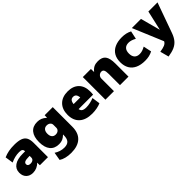

<svg xmlns="http://www.w3.org/2000/svg" viewBox="226 -1711 3121 3121"><g transform="rotate(-45 1787.0 -150.0)"><path d="M182 10Q109 10 65.5 -33.5Q22 -77 22 -150Q22 -236 90 -283Q158 -330 282 -330H336Q336 -364 318.5 -377Q301 -390 256 -390Q209 -390 160.5 -378.5Q112 -367 64 -344L43 -484Q98 -508 155.5 -519Q213 -530 283 -530Q375 -530 429.5 -510.5Q484 -491 508 -447Q532 -403 532 -330V0H346L344 -60H342Q313 -27 271 -8.5Q229 10 182 10ZM258 -125Q282 -125 299.5 -132.5Q317 -140 326.5 -153.5Q336 -167 336 -185V-225H312Q253 -225 225.5 -212Q198 -199 198 -170Q198 -148 213.5 -136.5Q229 -125 258 -125Z M850 220Q784 220 728 206Q672 192 634 166L658 26Q695 51 740 65.5Q785 80 831 80Q901 80 933.5 44Q966 8 966 -70V-86H964Q927 -50 892.5 -35Q858 -20 811 -20Q710 -20 656 -85.5Q602 -151 602 -275Q602 -399 656 -464.5Q710 -530 811 -530Q858 -530 896.5 -514.5Q935 -499 972 -464H974L976 -520H1162V-70Q1162 72 1082 146Q1002 220 850 220ZM882 -170Q907 -170 925.5 -179Q944 -188 955 -204Q966 -220 966 -240V-310Q966 -331 955 -346.5Q944 -362 925.5 -371Q907 -380 882 -380Q840 -380 817 -352.5Q794 -325 794 -275Q794 -225 817 -197.5Q840 -170 882 -170Z M1543 10Q1399 10 1321 -60Q1243 -130 1243 -260Q1243 -386 1315 -458Q1387 -530 1513 -530Q1636 -530 1704.5 -461.5Q1773 -393 1773 -270Q1773 -252 1772 -230Q1771 -208 1769 -200H1353V-315H1614L1591 -280Q1591 -345 1572.5 -375Q1554 -405 1513 -405Q1473 -405 1454 -375Q1435 -345 1435 -280V-220Q1435 -173 1461 -151.5Q1487 -130 1545 -130Q1589 -130 1638.5 -141Q1688 -152 1723 -168L1743 -28Q1706 -11 1653 -0.5Q1600 10 1543 10Z M1853 0V-520H2039L2041 -450H2043Q2078 -494 2116 -512Q2154 -530 2208 -530Q2302 -530 2342.5 -476.5Q2383 -423 2383 -300V0H2187V-260Q2187 -319 2173.5 -344.5Q2160 -370 2128 -370Q2106 -370 2088 -359Q2070 -348 2059.5 -330Q2049 -312 2049 -290V0Z M2758 10Q2661 10 2592.5 -21.5Q2524 -53 2488.5 -113.5Q2453 -174 2453 -260Q2453 -347 2488.5 -407Q2524 -467 2592.5 -498.5Q2661 -530 2758 -530Q2809 -530 2851 -520.5Q2893 -511 2933 -490L2903 -350Q2867 -370 2836 -380Q2805 -390 2773 -390Q2715 -390 2684 -357Q2653 -324 2653 -260Q2653 -196 2684 -163Q2715 -130 2773 -130Q2805 -130 2836 -140Q2867 -150 2903 -170L2933 -30Q2893 -9 2851 0.5Q2809 10 2758 10Z M3035 80Q3105 70 3143.5 53.5Q3182 37 3197.5 6Q3213 -25 3213 -77L3223 60L2980 -520H3190L3281 -181H3283L3360 -520H3570L3384 -1Q3358 72 3319.5 118.5Q3281 165 3222.5 191Q3164 217 3075 230Z"/></g></svg>

Font: M PLUS 2 Thin Black
Style: Regular
Weight: 900
Version: Version 1.001